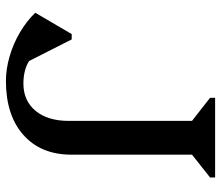

<svg xmlns="http://www.w3.org/2000/svg" viewBox="-69 -661 746 648"><g transform="rotate(90 304.0 -337.0)"><path d="M253 16Q213 16 170 3.5Q127 -9 89 -31.5Q51 -54 23 -83L95 -206H113L186 -62Q217 -43 262 -43Q320 -43 354 -84Q388 -125 388 -196V-612L310 -673V-690H579V-673L502 -612V-205Q502 -102 435.5 -43Q369 16 253 16Z"/></g></svg>

Font: Platypi
Style: Regular
Weight: 400
Designer: David Sargent
Foundry: Bolt Cutter Type
Version: Version 1.200; ttfautohint (v1.8.4.7-5d5b)